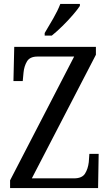

<svg xmlns="http://www.w3.org/2000/svg" viewBox="-20 -951 556 971"><path d="M31 0V-39L355 -665H170Q131 -665 116.5 -640.5Q102 -616 99 -584L95 -541H48L52 -714H465V-674L141 -49H354Q395 -49 410 -73Q425 -97 429 -131L432 -173H479L476 0ZM206 -784Q227 -819 249.5 -858Q272 -897 285 -931H384V-921Q373 -904 349 -876Q325 -848 296 -819.5Q267 -791 242 -771H206Z"/></svg>

Font: Noto Serif Ethiopic Condensed
Style: Regular
Weight: 400
Width: 3
Designer: Monotype Design Team
Foundry: Monotype Imaging Inc.
Version: Version 2.102; ttfautohint (v1.8.4.7-5d5b)